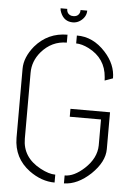

<svg xmlns="http://www.w3.org/2000/svg" viewBox="-56 -851 615 897"><g transform="rotate(5 251.5 -402.5)"><path d="M191.4 -808.6H222.7Q222.7 -785.2 244.1 -778.3Q250 -777.3 253.9 -777.3Q277.3 -777.3 284.2 -798.8Q285.2 -804.7 285.2 -808.6H316.4Q316.4 -780.3 291 -760.7Q274.4 -748 253.9 -748Q212.9 -748 196.3 -788.1Q191.4 -798.8 191.4 -808.6ZM39.1 -187.5V-511.7Q39.1 -565.4 83 -619.1Q142.6 -688.5 234.4 -688.5V-651.4Q164.1 -651.4 115.2 -594.7Q78.1 -550.8 78.1 -496.1V-187.5Q78.1 -99.6 164.1 -53.7Q204.1 -32.2 234.4 -32.2V4.9Q172.9 4.9 115.2 -37.1Q40 -92.8 39.1 -187.5ZM278.3 4.9V-32.2Q322.3 -32.2 370.1 -76.2Q423.8 -126 424.8 -185.5V-307.6H278.3V-344.7H463.9V-171.9Q463.9 -112.3 403.3 -53.7Q341.8 3.9 278.3 4.9ZM278.3 -651.4V-688.5Q354.5 -689.5 413.1 -625Q463.9 -569.3 463.9 -503.9L425.8 -490.2Q425.8 -501 424.8 -505.9Q418 -593.8 337.9 -634.8Q304.7 -651.4 278.3 -651.4Z"/></g></svg>

Font: Post No Bills Jaffna Light
Style: Regular
Weight: 300
Designer: Kosala Senevirathne, Siva Puranthara, Lasantha Premarathna, Tharique Azeez
Foundry: Mooniak
Version: Version 1.220 ; ttfautohint (v1.6)